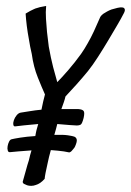

<svg xmlns="http://www.w3.org/2000/svg" viewBox="-20 -681 436 640"><path d="M351.6 -649.4Q361.3 -652.3 371.6 -654.8Q381.8 -657.2 388.2 -656.2Q394.5 -655.3 396 -649.9Q397.5 -644.5 390.6 -632.8Q384.8 -621.1 371.1 -597.7Q357.4 -574.2 340.8 -546.4Q324.2 -518.6 306.6 -491.2Q289.1 -463.9 273.4 -444.3Q255.9 -422.9 235.4 -399.9Q214.8 -377 198.2 -359.4Q196.3 -350.6 192.9 -340.8Q189.5 -331.1 184.6 -317.4H241.2Q254.9 -316.4 258.8 -311Q262.7 -305.7 258.8 -288.1Q253.9 -268.6 249 -265.6Q244.1 -262.7 236.3 -262.7Q228.5 -262.7 211.9 -264.2Q195.3 -265.6 170.9 -267.6Q168.9 -259.8 166.5 -250.5Q164.1 -241.2 161.1 -231.4Q190.4 -232.4 206.5 -230Q222.7 -227.5 227.5 -225.6Q234.4 -222.7 235.8 -215.8Q237.3 -209 230.5 -193.4Q228.5 -188.5 224.6 -184.6Q221.7 -180.7 218.3 -177.2Q214.8 -173.8 210.9 -172.9Q203.1 -174.8 192.9 -176.3Q182.6 -177.7 172.9 -178.7Q162.1 -179.7 149.4 -180.7Q142.6 -156.2 138.7 -136.7Q134.8 -120.1 131.8 -104.5Q128.9 -88.9 128.9 -85Q121.1 -76.2 113.8 -71.3Q106.4 -66.4 99.6 -64.5Q91.8 -61.5 84 -61.5Q76.2 -61.5 70.3 -63.5Q65.4 -65.4 60.5 -67.9Q55.7 -70.3 55.7 -75.2Q61.5 -94.7 66.4 -113.3Q71.3 -131.8 76.2 -146.5Q80.1 -164.1 85 -179.7Q56.6 -177.7 40.5 -176.3Q24.4 -174.8 13.7 -173.8Q7.8 -172.9 5.9 -179.2Q3.9 -185.5 5.4 -193.8Q6.8 -202.1 10.3 -209Q13.7 -215.8 18.6 -216.8Q26.4 -218.8 47.4 -222.2Q68.4 -225.6 97.7 -227.5Q98.6 -233.4 99.6 -237.8Q100.6 -242.2 101.6 -247.1L107.4 -267.6Q82 -265.6 60.5 -263.2Q39.1 -260.7 31.2 -259.8Q25.4 -258.8 24.4 -265.6Q23.4 -272.5 26.4 -280.8Q29.3 -289.1 35.6 -296.9Q42 -304.7 49.8 -305.7Q62.5 -307.6 80.1 -310.5Q97.7 -313.5 118.2 -315.4Q121.1 -330.1 124 -342.8Q127 -355.5 129.9 -366.2Q120.1 -387.7 106 -422.9Q91.8 -458 85.9 -501Q80.1 -525.4 76.2 -550.8Q72.3 -571.3 69.3 -594.7Q66.4 -618.2 65.4 -635.7Q73.2 -640.6 80.6 -644.5Q87.9 -648.4 92.8 -650.4Q98.6 -653.3 103.5 -654.3Q108.4 -655.3 113.3 -657.2Q118.2 -658.2 123.5 -659.2Q128.9 -660.2 133.8 -661.1Q131.8 -641.6 133.3 -618.2Q134.8 -594.7 136.7 -574.2Q139.6 -549.8 142.6 -525.4Q149.4 -487.3 157.2 -457Q165 -426.8 170.9 -407.2Q186.5 -422.9 208 -447.8Q229.5 -472.7 250 -501Q261.7 -517.6 272.5 -537.1Q282.2 -553.7 293 -576.7Q303.7 -599.6 314.5 -625Q318.4 -630.9 324.7 -635.3Q331.1 -639.6 336.9 -642.6Q343.8 -646.5 351.6 -649.4Z"/></svg>

Font: Satisfy
Style: Regular
Weight: 400
Designer: Font Diner, Inc
Foundry: Font Diner, Inc
Version: Version 1.001